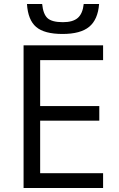

<svg xmlns="http://www.w3.org/2000/svg" viewBox="-20 -941 596 961"><path d="M476 -921H399Q394 -873 369.5 -851.5Q345 -830 295 -830Q240 -830 218 -850Q196 -870 191 -921H115Q120 -841 161 -806Q202 -771 293 -771Q383 -771 426.5 -807Q470 -843 476 -921ZM181 -74V-337H477V-410H181V-640H496V-714H98V0H496V-74Z"/></svg>

Font: OpenSansMMV
Style: Regular
Weight: 400
Designer: Steve Matteson
Foundry: Ascender Corporation
Version: Version 4.000